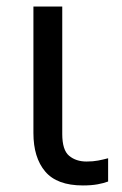

<svg xmlns="http://www.w3.org/2000/svg" viewBox="-20 -556 372 586"><path d="M233 10Q154 10 118 -32.5Q82 -75 82 -150V-536H170V-147Q170 -98 191 -80.5Q212 -63 244 -63Q264 -63 279.5 -66Q295 -69 310 -73V-2Q297 3 278 6.5Q259 10 233 10Z"/></svg>

Font: Noto Sans Living
Style: Regular
Weight: 400
Designer: Monotype Design Team
Foundry: Monotype Imaging Inc.
Version: Version 2.013; ttfautohint (v1.8.4.7-5d5b)